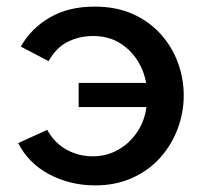

<svg xmlns="http://www.w3.org/2000/svg" viewBox="-20 -552 608 581"><path d="M268 9Q192 9 129 -24.5Q66 -58 35 -119L123 -159Q145 -119 181.5 -99Q218 -79 261 -79Q303 -79 338 -99Q373 -119 395.5 -153Q418 -187 423 -228H218V-301H422Q416 -338 395 -370.5Q374 -403 340.5 -423Q307 -443 262 -443Q220 -443 185 -425.5Q150 -408 127 -367L43 -411Q74 -466 130.5 -499Q187 -532 266 -532Q332 -532 382 -509.5Q432 -487 466.5 -448.5Q501 -410 518.5 -362Q536 -314 536 -263Q536 -211 517.5 -162Q499 -113 464.5 -74.5Q430 -36 380 -13.5Q330 9 268 9Z"/></svg>

Font: Raleway SemiBold
Style: Regular
Weight: 600
Designer: Matt McInerney, Pablo Impallari, Rodrigo Fuenzalida
Foundry: Matt McInerney, Pablo Impallari, Rodrigo Fuenzalida
Version: Version 4.026